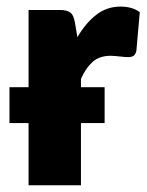

<svg xmlns="http://www.w3.org/2000/svg" viewBox="-20 -548 434 568"><path d="M64.5 -290V-518.5H156.5Q168 -518.5 175.8 -516.5Q183.5 -514.5 188.8 -510.2Q194 -506 196.8 -499Q199.5 -492 201.5 -482L209 -438Q233.5 -480 264.8 -504.2Q296 -528.5 336.5 -528.5Q371.5 -528.5 393.5 -512L383.5 -398Q381 -387 375.2 -383Q369.5 -379 359.5 -379Q355.5 -379 349 -379.5Q342.5 -380 335.5 -380.8Q328.5 -381.5 321.2 -382.2Q314 -383 308 -383Q274 -383 253.8 -364.8Q233.5 -346.5 219.5 -314.5V-290H289.5V-184H219.5V0H64.5V-184H8V-290Z"/></svg>

Font: Lato Black
Style: Regular
Weight: 900
Designer: Lukasz Dziedzic
Foundry: tyPoland Lukasz Dziedzic
Version: Version 2.007; 2014-02-27